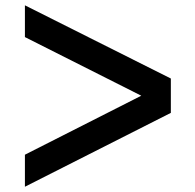

<svg xmlns="http://www.w3.org/2000/svg" viewBox="-20 -732 739 726"><path d="M626 -435.1V-305.2L74.2 -25.9V-147L514.2 -370.1L74.2 -591.8V-711.9Z"/></svg>

Font: Oakes Grotesk Bold
Style: Regular
Weight: 700
Designer: Samuel Oakes
Foundry: Samuel Oakes
Version: Version 1.000;PS 001.000;hotconv 1.0.88;makeotf.lib2.5.64775